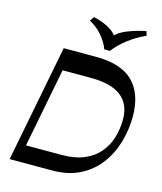

<svg xmlns="http://www.w3.org/2000/svg" viewBox="-136 -1057 977 1157"><g transform="rotate(15 352.0 -479.0)"><path d="M66.4 0 86.4 -105.3H332.9Q413.6 -105.3 470.6 -129.4Q527.6 -153.5 563.6 -195.4Q599.6 -237.4 616.4 -291.8Q633.2 -346.3 633.2 -406.6Q633.2 -502.9 570.4 -551.2Q507.6 -599.5 380.6 -599.5H180.6L206.7 -730H379.1Q536.2 -730 610.6 -655.8Q685.1 -581.6 686.1 -441.4Q686.1 -358.9 663.4 -280Q640.7 -201.2 593.3 -137.8Q545.9 -74.4 472.9 -37.2Q399.8 0 299.1 0ZM35.2 0 177.2 -730H230.6L88.6 0ZM632.5 -958.4 639.9 -931.5Q580.6 -904.6 531.4 -866.8Q482.3 -829.1 450.4 -786.3H415.2Q399.4 -828.4 366.7 -867.1Q334 -905.7 286.7 -931.5L304.9 -958.4Q339.1 -950.9 369.7 -938.1Q400.3 -925.4 423.5 -908.2Q446.7 -891 456.8 -869.1L436.4 -869.8Q466.2 -905.3 521.6 -926.5Q577 -947.8 632.5 -958.4Z"/></g></svg>

Font: Savate ExtraLight
Style: Italic
Weight: 200
Italic angle: -11°
Designer: Max Esnée
Foundry: Plomb Type
Version: Version 2.000